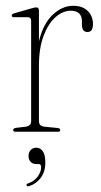

<svg xmlns="http://www.w3.org/2000/svg" viewBox="-20 -455 348 663"><path d="M114.5 -418.5V-312.5Q129 -373 162 -404Q195 -435 232.5 -435Q265 -435 283 -417.2Q301 -399.5 301 -371.5Q301 -344.5 282 -344.5Q263 -344.5 263 -369.5V-380.5Q263 -418 224.5 -418Q197.5 -418 172.2 -396.2Q147 -374.5 130.8 -332Q114.5 -289.5 114.5 -228V-36.5Q114.5 -19.5 133.5 -17.5L179 -13Q188 -12 188 -5.5Q188 0 179.5 0H34Q25.5 0 25.5 -6Q25.5 -12 35 -13.5L68.5 -17.5Q87.5 -20 87.5 -36V-383Q87.5 -395.5 76 -395.5H29Q20.5 -395.5 20.5 -401.5Q20.5 -406 29 -409L90 -426.5Q100 -429.5 105 -429.5Q114.5 -429.5 114.5 -418.5ZM105.5 111.5Q92.5 111.5 85.5 103.5Q78.5 95.5 78.5 84Q78.5 71 86 63Q93.5 55 105.5 55Q119 55 127.8 67.2Q136.5 79.5 136.5 106.5Q136.5 138 120.8 159Q105 180 81 187.5Q74 190 72 185.5Q70 180.5 76.5 178.5Q97.5 171.5 109.8 155.2Q122 139 122 122Q122 111.5 113.5 111.5Z"/></svg>

Font: Fraunces 144pt Soft Thin
Style: Regular
Weight: 100
Version: Version 1.000;[0bf87f6ff]